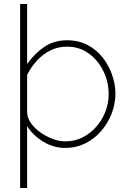

<svg xmlns="http://www.w3.org/2000/svg" viewBox="-20 -730 643 963"><path d="M559 -258Q558 -205 538.5 -156.5Q519 -108 485 -70Q451 -32 406 -10Q361 12 308 12Q248 12 196 -20Q144 -52 116 -98V213H81V-710H116V-409Q152 -460 201 -494Q250 -528 317 -528Q374 -528 419 -504.5Q464 -481 495 -441.5Q526 -402 542.5 -354Q559 -306 559 -258ZM525 -258Q525 -319 498.5 -373.5Q472 -428 425 -462Q378 -496 316 -496Q269 -496 230.5 -476Q192 -456 163 -423.5Q134 -391 116 -354V-170Q116 -140 134.5 -113.5Q153 -87 182.5 -66Q212 -45 245 -33Q278 -21 307 -21Q355 -21 394.5 -41Q434 -61 463.5 -95Q493 -129 509 -171Q525 -213 525 -258Z"/></svg>

Font: Raleway ExtraLight
Style: Regular
Weight: 200
Designer: Matt McInerney, Pablo Impallari, Rodrigo Fuenzalida
Foundry: Matt McInerney, Pablo Impallari, Rodrigo Fuenzalida
Version: Version 4.026